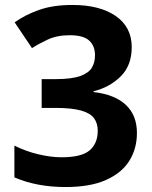

<svg xmlns="http://www.w3.org/2000/svg" viewBox="-20 -744 612 774"><path d="M511 -554Q511 -480 466.5 -436Q422 -392 357 -376V-373Q443 -363 487.5 -321Q532 -279 532 -208Q532 -145 501.5 -96Q471 -47 407.5 -18.5Q344 10 244 10Q128 10 38 -29V-157Q84 -134 134.5 -122Q185 -110 228 -110Q309 -110 341.5 -138Q374 -166 374 -217Q374 -247 359 -267.5Q344 -288 306.5 -298.5Q269 -309 202 -309H148V-425H203Q269 -425 303.5 -437.5Q338 -450 350.5 -471.5Q363 -493 363 -521Q363 -559 339.5 -580.5Q316 -602 261 -602Q210 -602 172.5 -584.5Q135 -567 109 -550L39 -654Q81 -684 137.5 -704Q194 -724 272 -724Q382 -724 446.5 -679.5Q511 -635 511 -554Z"/></svg>

Font: Noto IKEA Arabic
Style: Bold
Weight: 700
Designer: Monotype Design Team
Foundry: Monotype Imaging Inc.
Version: Version 1.200